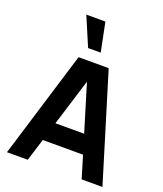

<svg xmlns="http://www.w3.org/2000/svg" viewBox="-174 -1103 1032 1215"><g transform="rotate(20 341.5 -495.0)"><path d="M322.5 -990 362 -795H277L194 -990ZM663 0H523L477.5 -150H206.5L160 0H20L240 -720H443ZM343 -592.5 245.5 -277H439Z"/></g></svg>

Font: Hauora ExtraBold
Style: Regular
Weight: 800
Designer: Wayne Shih
Foundry: WCYS
Version: Version 1.001